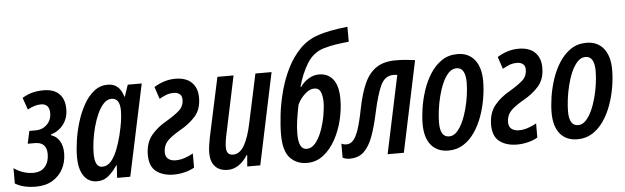

<svg xmlns="http://www.w3.org/2000/svg" viewBox="-69 -943 3674 1128"><g transform="rotate(-5 1768.5 -379.0)"><path d="M103 9.8Q27.3 9.8 -20 -19.5V-109.9Q7.3 -90.8 36.1 -81.5Q64.9 -72.3 92.8 -72.3Q139.6 -72.3 163.6 -100.8Q187.5 -129.4 187.5 -174.8Q187.5 -245.6 118.7 -245.6H75.7L91.8 -319.8H129.4Q169.9 -319.8 196.5 -346.7Q223.1 -373.5 223.1 -412.6Q223.1 -469.2 172.4 -469.2Q152.8 -469.2 133.8 -463.1Q114.7 -457 94.2 -445.8L69.3 -516.6Q102.5 -536.1 132.6 -543.2Q162.6 -550.3 195.3 -550.3Q255.9 -550.3 287.6 -518.6Q319.3 -486.8 319.3 -429.2Q319.3 -376.5 291.5 -339.4Q263.7 -302.2 216.8 -287.6L215.8 -283.7Q248.5 -273.9 266.4 -244.4Q284.2 -214.8 284.2 -171.9Q284.2 -121.1 262.7 -80.1Q241.2 -39.1 200.7 -14.6Q160.2 9.8 103 9.8Z M464.4 9.8Q413.1 9.8 385.3 -30.3Q357.4 -70.3 357.4 -143.6Q357.4 -188 365.5 -241.9Q373.5 -295.9 390.4 -350.1Q407.2 -404.3 432.9 -449.7Q458.5 -495.1 493.7 -522.7Q528.8 -550.3 573.7 -550.3Q643.6 -550.3 665.5 -471.7H668.5L691.4 -540H773.9L659.2 0H581.5L585.9 -74.2H583.5Q557.1 -35.6 529.1 -12.9Q501 9.8 464.4 9.8ZM500.5 -72.8Q531.2 -72.8 553.2 -98.9Q575.2 -125 590.6 -165Q606 -205.1 616.2 -245.6Q627.9 -293.5 633.1 -328.1Q638.2 -362.8 638.2 -392.1Q638.2 -465.8 588.4 -465.8Q563.5 -465.3 543 -444.1Q522.5 -422.9 506.3 -387.7Q490.2 -352.5 479 -311Q467.8 -269.5 462.2 -228.3Q456.5 -187 456.5 -154.3Q456.5 -72.8 500.5 -72.8Z M915 9.8Q854 9.8 814 -19.3Q773.9 -48.3 772.9 -116.7Q772.9 -188.5 808.8 -232.7Q844.7 -276.9 901.9 -308.6Q945.8 -334.5 975.1 -359.6Q1004.4 -384.8 1004.4 -425.3Q1004.4 -447.3 990.7 -457.8Q977.1 -468.3 955.6 -468.3Q930.2 -468.3 909.4 -459.7Q888.7 -451.2 870.6 -440.9L846.7 -512.7Q876.5 -530.8 907.5 -540.5Q938.5 -550.3 972.2 -550.3Q1035.6 -550.3 1068.8 -517.6Q1102.1 -484.9 1102.1 -427.7Q1102.1 -360.4 1066.7 -319.6Q1031.2 -278.8 978 -249Q918.5 -214.8 896 -189Q873.5 -163.1 873.5 -125Q873.5 -98.6 890.1 -85.7Q906.7 -72.8 933.6 -72.8Q959.5 -72.8 986.1 -81.5Q1012.7 -90.3 1037.1 -104V-20.5Q1009.3 -4.9 977.5 2.4Q945.8 9.8 915 9.8Z M1234.9 9.8Q1185.5 9.8 1159.4 -18.6Q1133.3 -46.9 1133.3 -99.6Q1133.3 -117.7 1136.7 -141.6Q1140.1 -165.5 1144.5 -187.5L1220.2 -540H1315.4L1245.1 -206.5Q1239.7 -183.6 1236.6 -162.4Q1233.4 -141.1 1233.4 -123Q1233.4 -76.7 1272 -76.7Q1312.5 -76.7 1339.1 -123.5Q1365.7 -170.4 1382.8 -252.9L1444.3 -540H1539.6L1425.8 0H1349.1L1354.5 -67.4H1351.6Q1328.6 -30.8 1298.8 -10.5Q1269 9.8 1234.9 9.8Z M1701.2 9.8Q1640.6 9.8 1601.8 -31Q1563 -71.8 1563 -169.4Q1563 -221.7 1570.8 -288.1Q1578.6 -354.5 1597.2 -424.1Q1615.7 -493.7 1647 -556.6Q1678.2 -619.6 1724.9 -666.7Q1771.5 -713.9 1835.9 -733.9Q1864.7 -743.7 1907.7 -752Q1950.7 -760.3 2006.8 -766.6V-678.2Q1965.3 -674.3 1929 -668.7Q1892.6 -663.1 1853.5 -651.4Q1793.5 -631.8 1757.6 -573.2Q1721.7 -514.6 1701.2 -438H1705.1Q1725.6 -467.3 1754.6 -484.6Q1783.7 -502 1814.9 -502Q1868.2 -502 1898.4 -463.6Q1928.7 -425.3 1928.7 -346.7Q1928.7 -286.6 1913.6 -224.1Q1898.4 -161.6 1869.1 -108.6Q1839.8 -55.7 1797.6 -22.9Q1755.4 9.8 1701.2 9.8ZM1706.5 -72.8Q1735.4 -72.8 1758.1 -100.1Q1780.8 -127.4 1796.4 -169.9Q1812 -212.4 1820.3 -257.8Q1828.6 -303.2 1828.6 -338.9Q1828.6 -371.1 1818.8 -396.5Q1809.1 -421.9 1779.8 -421.9Q1753.9 -421.9 1726.1 -397Q1698.2 -372.1 1680.7 -335.4Q1670.4 -286.1 1664.6 -243.2Q1658.7 -200.2 1658.7 -164.1Q1658.7 -72.8 1706.5 -72.8Z M1955.6 6.8Q1940.9 6.8 1931.2 4.4Q1921.4 2 1911.6 -2.4V-85.9Q1923.3 -78.6 1942.4 -78.6Q1962.9 -78.6 1979.7 -95.5Q1996.6 -112.3 2012 -156Q2027.3 -199.7 2043 -280.3Q2060.5 -369.1 2087.2 -428Q2113.8 -486.8 2158 -516.1Q2202.1 -545.4 2271.5 -545.4Q2303.2 -545.4 2329.1 -543Q2355 -540.5 2385.7 -536.6L2272.5 0H2176.8L2273.9 -459Q2262.2 -460.9 2250.5 -460.9Q2202.1 -460.9 2177.2 -410.6Q2152.3 -360.4 2127.9 -247.6Q2110.8 -167.5 2089.8 -110.6Q2068.8 -53.7 2037.1 -23.7Q2005.4 6.3 1955.6 6.8Z M2535.2 9.8Q2469.7 9.8 2433.3 -33.9Q2397 -77.6 2397 -158.7Q2397 -200.2 2404.8 -251.7Q2412.6 -303.2 2429.9 -355.7Q2447.3 -408.2 2475.3 -452.1Q2503.4 -496.1 2543.2 -523.2Q2583 -550.3 2636.2 -550.3Q2700.7 -550.3 2737.1 -505.4Q2773.4 -460.4 2773.4 -379.9Q2773.4 -331.1 2764.4 -277.3Q2755.4 -223.6 2737.1 -172.6Q2718.8 -121.6 2690.4 -80.3Q2662.1 -39.1 2623.5 -14.6Q2585 9.8 2535.2 9.8ZM2545.9 -72.8Q2570.8 -72.3 2591.1 -93.3Q2611.3 -114.3 2627.2 -148.4Q2643.1 -182.6 2654.1 -223.6Q2665 -264.6 2670.7 -305.9Q2676.3 -347.2 2676.3 -381.3Q2676.3 -422.4 2663.3 -445.1Q2650.4 -467.8 2624 -467.8Q2597.2 -467.8 2576.2 -445.6Q2555.2 -423.3 2539.6 -387.5Q2523.9 -351.6 2513.7 -309.8Q2503.4 -268.1 2498.5 -227.8Q2493.7 -187.5 2493.7 -157.7Q2493.7 -72.8 2545.9 -72.8Z M2939.5 9.8Q2878.4 9.8 2838.4 -19.3Q2798.3 -48.3 2797.4 -116.7Q2797.4 -188.5 2833.3 -232.7Q2869.1 -276.9 2926.3 -308.6Q2970.2 -334.5 2999.5 -359.6Q3028.8 -384.8 3028.8 -425.3Q3028.8 -447.3 3015.1 -457.8Q3001.5 -468.3 2980 -468.3Q2954.6 -468.3 2933.8 -459.7Q2913.1 -451.2 2895 -440.9L2871.1 -512.7Q2900.9 -530.8 2931.9 -540.5Q2962.9 -550.3 2996.6 -550.3Q3060.1 -550.3 3093.3 -517.6Q3126.5 -484.9 3126.5 -427.7Q3126.5 -360.4 3091.1 -319.6Q3055.7 -278.8 3002.4 -249Q2942.9 -214.8 2920.4 -189Q2897.9 -163.1 2897.9 -125Q2897.9 -98.6 2914.6 -85.7Q2931.2 -72.8 2958 -72.8Q2983.9 -72.8 3010.5 -81.5Q3037.1 -90.3 3061.5 -104V-20.5Q3033.7 -4.9 3002 2.4Q2970.2 9.8 2939.5 9.8Z M3295.9 9.8Q3230.5 9.8 3194.1 -33.9Q3157.7 -77.6 3157.7 -158.7Q3157.7 -200.2 3165.5 -251.7Q3173.3 -303.2 3190.7 -355.7Q3208 -408.2 3236.1 -452.1Q3264.2 -496.1 3304 -523.2Q3343.8 -550.3 3397 -550.3Q3461.4 -550.3 3497.8 -505.4Q3534.2 -460.4 3534.2 -379.9Q3534.2 -331.1 3525.1 -277.3Q3516.1 -223.6 3497.8 -172.6Q3479.5 -121.6 3451.2 -80.3Q3422.9 -39.1 3384.3 -14.6Q3345.7 9.8 3295.9 9.8ZM3306.6 -72.8Q3331.5 -72.3 3351.8 -93.3Q3372.1 -114.3 3387.9 -148.4Q3403.8 -182.6 3414.8 -223.6Q3425.8 -264.6 3431.4 -305.9Q3437 -347.2 3437 -381.3Q3437 -422.4 3424.1 -445.1Q3411.1 -467.8 3384.8 -467.8Q3357.9 -467.8 3336.9 -445.6Q3315.9 -423.3 3300.3 -387.5Q3284.7 -351.6 3274.4 -309.8Q3264.2 -268.1 3259.3 -227.8Q3254.4 -187.5 3254.4 -157.7Q3254.4 -72.8 3306.6 -72.8Z"/></g></svg>

Font: Open Sans Condensed SemiBold
Style: Italic
Weight: 600
Width: 3
Italic angle: -12°
Designer: Monotype Design Team
Foundry: Monotype Imaging Inc.
Version: Version 3.000; ttfautohint (v1.8.4)